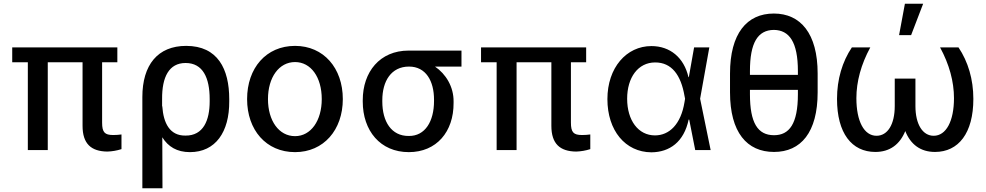

<svg xmlns="http://www.w3.org/2000/svg" viewBox="-20 -798 5243 1021"><path d="M604 -546H45V-467H128V0H234V-467H419V-129C419 -33 465 7 551 8C577 7 601 3 626 -5V-83C611 -81 597 -80 582 -80C537 -80 523 -94 523 -146V-467H604Z M737 -282V203H844L843 -68C874 -18 921 11 990 11C1126 11 1200 -96 1199 -259V-271C1199 -431 1138 -554 970 -554C819 -554 737 -453 737 -282ZM842 -271C841 -389 879 -463 967 -463C1059 -463 1095 -384 1095 -271V-259C1095 -159 1062 -76 966 -77C883 -76 849 -143 843 -233H842Z M1549 11C1701 11 1803 -107 1803 -271C1803 -436 1701 -554 1549 -554C1395 -554 1294 -436 1294 -271C1294 -107 1395 11 1549 11ZM1405 -271C1405 -387 1464 -468 1549 -468C1633 -468 1691 -388 1691 -271C1691 -156 1633 -74 1549 -74C1463 -74 1405 -156 1405 -271Z M1909 -265V-258C1909 -103 2002 11 2154 11C2301 11 2393 -97 2392 -251V-258C2393 -336 2351 -405 2293 -444H2434V-529H2153C2000 -529 1909 -416 1909 -265ZM2013 -258V-265C2013 -366 2060 -444 2155 -444C2245 -444 2288 -367 2288 -268V-261C2288 -153 2241 -74 2154 -75C2061 -74 2013 -152 2013 -258Z M3097 -546H2538V-467H2621V0H2727V-467H2912V-129C2912 -33 2958 7 3044 8C3070 7 3094 3 3119 -5V-83C3104 -81 3090 -80 3075 -80C3030 -80 3016 -94 3016 -146V-467H3097Z M3444 12C3541 11 3617 -43 3642 -162H3645L3677 0H3759L3703 -273L3752 -546H3671L3643 -388H3641C3617 -492 3543 -553 3444 -553C3311 -553 3210 -438 3210 -271C3210 -104 3305 11 3444 12ZM3315 -273C3315 -386 3373 -466 3464 -466C3552 -466 3601 -399 3620 -288L3623 -273L3620 -255C3601 -137 3539 -78 3463 -78C3374 -78 3315 -158 3315 -273Z M4328 -307V-407C4328 -620 4237 -726 4095 -726C3951 -726 3862 -619 3862 -407V-307C3862 -94 3952 10 4096 10C4239 10 4328 -94 4328 -307ZM3968 -297V-320H4223V-297C4223 -139 4177 -79 4096 -79C4009 -79 3968 -145 3968 -297ZM3968 -400V-420C3968 -570 4009 -638 4095 -639C4177 -638 4223 -575 4223 -420V-400Z M4608 -546H4510C4459 -470 4431 -376 4431 -272C4431 -90 4509 10 4635 10C4712 10 4765 -30 4794 -101C4822 -30 4875 10 4952 10C5077 10 5156 -90 5156 -272C5156 -376 5128 -470 5077 -546H4979C5028 -456 5053 -364 5053 -276C5053 -153 5011 -76 4945 -76C4887 -76 4848 -136 4848 -234V-380H4738V-234C4738 -136 4700 -76 4641 -76C4575 -76 4534 -153 4534 -276C4534 -364 4559 -456 4608 -546ZM4761 -611H4825L4889 -778H4792Z"/></svg>

Font: Wafeq Medium
Style: Regular
Weight: 500
Designer: Rasmus Andersson & Azza Alameddine
Foundry: Google & TypeTogether
Version: Version 3.000;January 28, 2025;FontCreator 15.0.0.3014 64-bi